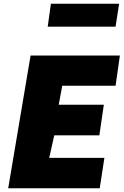

<svg xmlns="http://www.w3.org/2000/svg" viewBox="-20 -1010 663 1030"><path d="M144 -712H623L600 -550H314L295 -448H537L513 -284H271L244 -163H540L515 0H24ZM253 -990H619L600 -867H236Z"/></svg>

Font: Nebula Sans Black
Style: Regular
Weight: 900
Italic angle: -9°
Designer: Paul D. Hunt for Adobe (as Source Sans)
Foundry: Nebula Entertainment & Broadcasting LLC
Version: Version 1.010